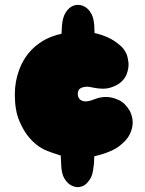

<svg xmlns="http://www.w3.org/2000/svg" viewBox="-20 -770 595 790"><path d="M514 -314Q526 -290 526 -265Q526 -243 514 -217.5Q502 -192 467 -166Q456 -158 441 -151Q428 -145 409.5 -138.5Q391 -132 368 -127Q367 -115 367 -104.5Q367 -94 365 -85Q362 -51 351 -34Q340 -17 329 -9Q315 0 299 0Q281 -1 267 -11Q255 -19 244.5 -36.5Q234 -54 232 -87L230 -130Q214 -135 196.5 -141Q179 -147 161 -155Q127 -172 101 -203Q78 -229 59.5 -272.5Q41 -316 41 -381Q41 -435 59 -483Q66 -503 78.5 -524Q91 -545 109 -564Q127 -583 152 -599Q177 -615 210 -625Q212 -626 216 -627Q219 -628 223 -628.5Q227 -629 233 -631L235 -665Q238 -698 248.5 -715.5Q259 -733 271 -741Q285 -750 302 -750Q320 -749 334 -739Q346 -731 356 -713Q366 -695 368 -663Q368 -655 368.5 -648Q369 -641 369 -634Q398 -628 426 -615Q454 -602 480 -578Q492 -566 500 -549Q506 -535 508.5 -513.5Q511 -492 501 -464Q492 -443 474 -429Q459 -417 433 -409Q407 -401 366 -409Q347 -414 333 -413Q320 -412 310 -406Q300 -400 300 -382Q301 -369 308 -362Q314 -355 327.5 -353Q341 -351 367 -361Q394 -372 420 -371Q443 -370 468.5 -358.5Q494 -347 514 -314Z"/></svg>

Font: Sniglet
Style: ExtraBold
Weight: 800
Version: Version 2.000; ttfautohint (v0.95) -l 8 -r 50 -G 200 -x 14 -